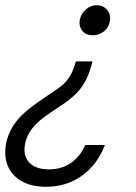

<svg xmlns="http://www.w3.org/2000/svg" viewBox="-50 -530 520 735"><path d="M304.2 -295Q294.2 -255 280.4 -226.7Q266.7 -198.3 245.4 -175.8Q224.2 -153.3 190.8 -130.8L142.5 -98.3Q100 -70 77.9 -44.2Q55.8 -18.3 47.5 13.3Q35.8 61.7 60 90Q84.2 118.3 137.5 118.3Q185 118.3 220.4 94.6Q255.8 70.8 276.7 25H351.7Q322.5 100.8 263.3 142.9Q204.2 185 126.7 185Q69.2 185 30.8 162.5Q-7.5 140 -22.1 100Q-36.7 60 -24.2 7.5Q-12.5 -35 15.4 -69.2Q43.3 -103.3 99.2 -141.7L164.2 -185.8Q186.7 -200.8 200 -215Q213.3 -229.2 222.9 -247.9Q232.5 -266.7 240.8 -295ZM320 -510Q345.8 -510 360.8 -491.2Q375.8 -472.5 370 -445.8Q365.8 -424.2 347.5 -409.6Q329.2 -395 305 -395Q277.5 -395 263.8 -413.8Q250 -432.5 256.7 -459.2Q262.5 -480.8 280.4 -495.4Q298.3 -510 320 -510Z"/></svg>

Font: Funnel Sans Light Light
Style: Italic
Weight: 300
Italic angle: -14.036°
Version: Version 1.000